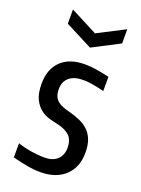

<svg xmlns="http://www.w3.org/2000/svg" viewBox="-149 -848 683 927"><g transform="rotate(20 192.0 -385.0)"><path d="M60 -781 199 -709 339 -781V-708L200 -636L60 -708ZM179 11Q147 11 113.5 5Q80 -1 36 -12V-85Q68 -74 104.5 -68Q141 -62 175 -62Q217 -62 240.5 -84Q264 -106 264 -145Q264 -181 245.5 -202Q227 -223 185 -234Q161 -239 135.5 -246Q110 -253 89 -269.5Q68 -286 54 -315Q40 -344 40 -393Q40 -468 83.5 -510Q127 -552 205 -552Q233 -552 262.5 -547.5Q292 -543 332 -534V-461Q291 -471 267.5 -474.5Q244 -478 222 -478Q177 -478 152 -456.5Q127 -435 127 -397Q127 -374 133.5 -359.5Q140 -345 151.5 -336Q163 -327 178.5 -321Q194 -315 211 -311Q241 -303 267 -292Q293 -281 312 -263.5Q331 -246 342 -219Q353 -192 353 -151Q353 -76 306.5 -32.5Q260 11 179 11Z"/></g></svg>

Font: Encode Sans Compressed
Style: Medium
Weight: 500
Designer: Pablo Impallari, Andres Torresi
Foundry: Pablo Impallari, Andres Torresi
Version: Version 1.000; ttfautohint (v1.00) -l 8 -r 50 -G 200 -x 14 -